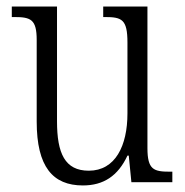

<svg xmlns="http://www.w3.org/2000/svg" viewBox="-20 -556 566 586"><path d="M233 10C296 10 340 -19 369 -81H373L381 0H506V-32H499C449 -32 430 -38 430 -104V-536H295V-504H300C352 -504 369 -497 369 -426V-210C369 -111 332 -35 251 -35C178 -35 154 -88 154 -186V-536H16V-504H23C74 -504 92 -497 92 -434V-185C92 -47 141 10 233 10Z"/></svg>

Font: Noto Serif Georgian Condensed Light
Style: Regular
Weight: 300
Width: 3
Designer: Monotype Design Team, Akaki Razmadze
Foundry: Google LLC
Version: Version 2.003